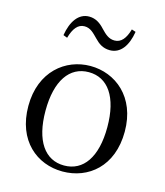

<svg xmlns="http://www.w3.org/2000/svg" viewBox="-116 -856 827 960"><g transform="rotate(15 298.0 -376.5)"><path d="M297 15C430 15 547 -77 547 -258C547 -438 426 -531 297 -531C169 -531 48 -437 48 -258C48 -78 165 15 297 15ZM297 -16C198 -16 137 -101 137 -257C137 -413 198 -499 297 -499C396 -499 457 -413 457 -257C457 -101 396 -16 297 -16ZM126 -645 147 -637C161 -687 183 -715 217 -715C248 -715 266 -694 289 -671C309 -650 332 -632 369 -632C424 -632 458 -680 470 -754L449 -761C435 -712 413 -685 379 -685C349 -685 330 -703 307 -727C287 -749 262 -768 227 -768C172 -768 138 -718 126 -645Z"/></g></svg>

Font: Noto Serif CJK KR
Style: Regular
Weight: 400
Designer: Ryoko NISHIZUKA 西塚涼子 (kana & ideographs); Frank Grießhammer (Latin, Greek & Cyrillic); Wenlong ZHANG 张文龙 (bopomofo); San
Foundry: Adobe
Version: Version 2.001;hotconv 1.1.0;makeotfexe 2.6.0